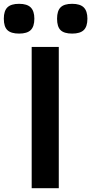

<svg xmlns="http://www.w3.org/2000/svg" viewBox="-88 -986 478 1006"><path d="M78 -740H220V0H78ZM12 -810Q-30 -810 -49 -828Q-68 -846 -68 -888Q-68 -929 -49 -947.5Q-30 -966 12 -966Q54 -966 73 -947Q92 -928 92 -888Q92 -847 73 -828.5Q54 -810 12 -810ZM290 -810Q248 -810 229.5 -828Q211 -846 211 -888Q211 -929 229.5 -947.5Q248 -966 290 -966Q332 -966 351 -947Q370 -928 370 -888Q370 -847 351 -828.5Q332 -810 290 -810Z"/></svg>

Font: Encode Sans Normal
Style: SemiBold
Weight: 600
Designer: Pablo Impallari, Andres Torresi
Foundry: Pablo Impallari, Andres Torresi
Version: Version 1.000; ttfautohint (v1.00) -l 8 -r 50 -G 200 -x 14 -